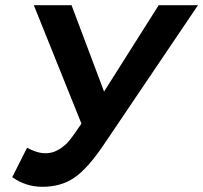

<svg xmlns="http://www.w3.org/2000/svg" viewBox="-20 -708 781 738"><path d="M143 10Q79 10 27 -27L84 -140Q123 -119 154 -119Q179 -119 198 -129Q220 -140 239 -159Q257 -179 293 -233L110 -688H255L380 -356L590 -688H741L381 -155Q316 -58 264 -24Q214 10 143 10Z"/></svg>

Font: Libra Sans
Style: Bold Italic
Weight: 700
Italic angle: -12°
Foundry: Context Ltd
Version: Version 1.002